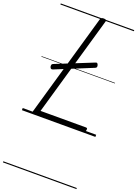

<svg xmlns="http://www.w3.org/2000/svg" viewBox="-260 -1101 1207 1687"><g transform="rotate(20 343.5 -257.5)"><path d="M115 0Q87 0 94 -23L370 -984Q373 -994 379 -998.5Q385 -1003 401 -1003Q415 -1003 421.5 -998.5Q428 -994 424 -983L156 -50H580Q591 -50 593 -44Q595 -38 592 -25Q589 -12 583 -6Q577 0 568 0ZM133 -429Q121 -425 115.5 -429Q110 -433 106 -444Q104 -455 106 -463Q108 -471 119 -475L464 -614Q475 -619 480 -615Q485 -611 489 -601Q497 -577 478 -570ZM0 478H687V488H0ZM0 -20H687V0H0ZM0 -505H687V-500H0ZM0 -998H687V-988H0Z"/></g></svg>

Font: Playwrite AU SA Guides
Style: Regular
Weight: 400
Designer: Veronika Burian, José Scaglione
Foundry: TypeTogether
Version: Version 1.003